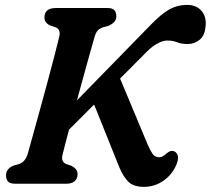

<svg xmlns="http://www.w3.org/2000/svg" viewBox="-20 -732 840 765"><path d="M228.5 -112.5Q223 -86.5 245 -78L264.5 -71.5Q276 -65.5 282.5 -57.8Q289 -50 289 -37.5Q289 -20.5 277.5 -10.2Q266 0 245.5 0H41Q19 0 11.5 -9.2Q4 -18.5 4 -33Q4 -47.5 12.2 -57.2Q20.5 -67 33.5 -72L54.5 -78Q80.5 -86 90.5 -119Q97 -142.5 110 -189.2Q123 -236 139 -294.2Q155 -352.5 170.8 -411Q186.5 -469.5 198.8 -516.8Q211 -564 216.5 -587.5Q222.5 -615 201 -623.5L180.5 -630Q157 -641 157 -662Q157 -700 202.5 -700H409Q428 -700 435.8 -691.2Q443.5 -682.5 443.5 -668Q443.5 -653 434.8 -644Q426 -635 411.5 -629L390 -623Q377.5 -619 369.5 -610.5Q361.5 -602 356.5 -584Q350.5 -563 339.2 -523Q328 -483 314.2 -433Q300.5 -383 286.5 -332L580 -632.5Q623 -677 655.2 -694.8Q687.5 -712.5 724.5 -712.5Q762 -712.5 782 -689.8Q802 -667 799.5 -632.5Q797.5 -592 776.2 -574.2Q755 -556.5 727.5 -556.5Q703.5 -556.5 686 -563.5Q668.5 -570.5 646.5 -570.5Q629.5 -570.5 607.8 -559Q586 -547.5 564.5 -525.5L458.5 -419L569.5 -153.5Q579 -132 588 -118.8Q597 -105.5 614 -105.5Q622.5 -105.5 629.5 -109.8Q636.5 -114 643.5 -120.5Q659 -134.5 673 -129.5Q682.5 -126.5 687.5 -114.5Q692.5 -102.5 685 -81.5Q669 -39 633 -13.2Q597 12.5 553.5 12.5Q513.5 12.5 493 -6.5Q472.5 -25.5 456 -64L355 -315.5L255 -215.5Q245 -178 238 -150.8Q231 -123.5 228.5 -112.5Z"/></svg>

Font: Fraunces 72pt S100 SemiBold
Style: Italic
Weight: 600
Italic angle: -16°
Version: Version 1.000; ttfautohint (v1.8.3)